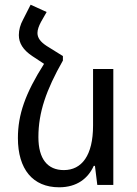

<svg xmlns="http://www.w3.org/2000/svg" viewBox="-20 -785 580 815"><path d="M247 -547 178 -590C152 -607 139 -624 139 -645C139 -659 145 -675 154 -692L178 -734L110 -765L78 -702C66 -680 60 -658 60 -636C60 -602 78 -573 117 -547L167 -514C87 -388 56 -298 56 -199C56 -67 119 10 231 10C307 10 354 -28 378 -81H383L393 0H461V-492H375V-252C375 -125 327 -63 251 -63C182 -63 143 -110 143 -203C143 -308 176 -403 247 -528Z"/></svg>

Font: Noto Sans Armenian SemiCondensed
Style: Regular
Weight: 400
Width: 4
Designer: Monotype Design Team
Foundry: Monotype Imaging Inc.
Version: Version 2.008